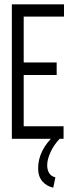

<svg xmlns="http://www.w3.org/2000/svg" viewBox="-20 -644 353 891"><path d="M35 0V-624H277V-567H90V-354H243V-296H90V-58H275V0ZM237 179 227 227Q196 220 176.5 197.5Q157 175 157 137Q157 54 233 -17L257 0Q230 28 214.5 62Q199 96 199 123Q199 144 208 159Q217 174 237 179Z"/></svg>

Font: Inconsolata ExtraCondensed Thin
Style: Regular
Weight: 100
Width: 2
Monospace: yes
Designer: Raph Levien, Cyreal, Brenton Simpson
Foundry: Raph Levien, Cyreal, Google
Version: Version 3.100; ttfautohint (v1.8.4.7-5d5b)